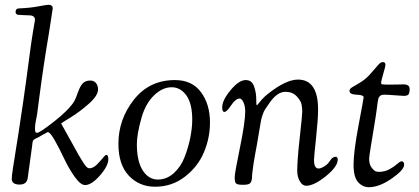

<svg xmlns="http://www.w3.org/2000/svg" viewBox="-20 -769 1748 801"><path d="M29 -23Q29 -35 34 -67Q39 -99 46 -143.5Q53 -188 56 -206L76 -339Q90 -436 100.5 -517.5Q111 -599 118 -639Q126 -684 126 -686Q126 -705 101 -705Q89 -705 75.5 -706Q62 -707 60 -707Q45 -707 45 -719Q45 -734 60 -734Q107 -736 140.5 -742.5Q174 -749 182 -749Q200 -749 200 -734Q200 -730 193 -688L184 -630Q162 -501 144 -363L135 -294Q135 -291 132.5 -280Q130 -269 128 -256Q126 -243 126 -234Q126 -226 126.5 -222.5Q127 -219 129 -217Q131 -215 135 -215Q146 -215 207 -263Q268 -311 290 -347Q296 -358 305 -383.5Q314 -409 325 -421Q336 -433 357 -433Q372 -433 380.5 -422.5Q389 -412 389 -396Q389 -370 350.5 -336Q312 -302 273.5 -278.5Q235 -255 235 -254L285 -164Q289 -157 296 -144Q303 -131 307.5 -123.5Q312 -116 318 -106Q324 -96 328 -90Q332 -84 336.5 -78Q341 -72 345 -69.5Q349 -67 353 -67Q373 -67 396 -95Q419 -123 423 -123Q432 -123 432 -105Q432 -77 397 -37Q362 3 335 3Q316 3 291.5 -31.5Q267 -66 247.5 -107.5Q228 -149 208.5 -183.5Q189 -218 179 -218L155 -205Q149 -201 141.5 -197Q134 -193 131 -192Q128 -191 124 -188Q120 -185 119.5 -185Q119 -185 117.5 -181Q116 -177 116 -176.5Q116 -176 115 -169.5Q114 -163 114 -160L96 -29Q93 1 62 1Q29 1 29 -23Z M474 -169Q474 -271 538.5 -353Q603 -435 710 -435Q781 -435 818.5 -384.5Q856 -334 856 -258Q856 -193 830.5 -133Q805 -73 751 -31.5Q697 10 627 10Q561 10 517.5 -36Q474 -82 474 -169ZM551 -168Q551 -96 575.5 -58Q600 -20 638 -20Q676 -20 705.5 -47Q735 -74 750.5 -114.5Q766 -155 774 -195.5Q782 -236 782 -270Q782 -337 757.5 -371Q733 -405 696 -405Q658 -405 623 -371.5Q588 -338 571 -280Q551 -210 551 -168Z M907 -321Q907 -351 942 -393Q977 -435 1005 -435Q1031 -435 1040 -408.5Q1049 -382 1049 -356Q1049 -330 1051 -330Q1053 -330 1057.5 -336Q1062 -342 1073.5 -355Q1085 -368 1101 -380Q1174 -437 1223 -437Q1307 -437 1307 -312Q1307 -272 1298.5 -193Q1290 -114 1290 -102Q1290 -66 1309 -66Q1317 -66 1327 -71.5Q1337 -77 1343 -82L1349 -88Q1352 -91 1356.5 -98Q1361 -105 1363.5 -107.5Q1366 -110 1370.5 -112.5Q1375 -115 1380 -115Q1389 -115 1389 -103Q1389 -74 1339.5 -34Q1290 6 1257 6Q1242 6 1231 -12.5Q1220 -31 1220 -57Q1220 -100 1230.5 -195Q1241 -290 1241 -304Q1241 -318 1238 -333.5Q1235 -349 1217.5 -367.5Q1200 -386 1171 -386Q1137 -386 1106 -342Q1092 -322 1086 -313Q1080 -304 1075 -288.5Q1070 -273 1068.5 -264Q1067 -255 1061.5 -222.5Q1056 -190 1051 -161Q1042 -114 1037.5 -84.5Q1033 -55 1032.5 -46.5Q1032 -38 1031.5 -32.5Q1031 -27 1031 -24Q1029 -8 1021.5 -3Q1014 2 994 2Q972 2 965.5 -3Q959 -8 959 -29Q959 -46 981 -153Q1003 -260 1003 -303Q1003 -327 995.5 -342.5Q988 -358 980 -358Q963 -358 944.5 -330Q926 -302 916 -302Q907 -302 907 -321Z M1438 -390Q1438 -398 1448.5 -404.5Q1459 -411 1480.5 -423.5Q1502 -436 1520 -455Q1532 -468 1543 -481Q1554 -494 1558.5 -499Q1563 -504 1567.5 -507Q1572 -510 1578 -510Q1588 -510 1588 -498Q1588 -492 1579 -461.5Q1570 -431 1570 -423Q1570 -418 1575.5 -417Q1581 -416 1605 -416Q1628 -416 1644.5 -416.5Q1661 -417 1663 -417Q1689 -417 1689 -398Q1689 -381 1684 -375Q1679 -369 1665 -369Q1658 -369 1627 -371.5Q1596 -374 1584 -374Q1578 -374 1573.5 -373Q1569 -372 1566 -369Q1563 -366 1561 -363.5Q1559 -361 1558 -355Q1557 -349 1556 -345Q1555 -341 1554 -331Q1553 -321 1552 -315Q1549 -291 1540.5 -240Q1532 -189 1526 -151.5Q1520 -114 1520 -107Q1520 -83 1530.5 -69.5Q1541 -56 1548 -54Q1555 -52 1561 -52Q1585 -52 1605 -63Q1625 -74 1637 -85Q1649 -96 1655 -96Q1666 -96 1666 -82Q1666 -60 1614 -24Q1562 12 1519 12Q1493 12 1474 -9Q1455 -30 1455 -82Q1455 -136 1476 -247Q1497 -358 1497 -363Q1497 -373 1467.5 -374Q1438 -375 1438 -390Z"/></svg>

Font: OFL Sorts Mill Goudy TT
Style: Italic
Weight: 500
Italic angle: -6°
Version: Version 003.000